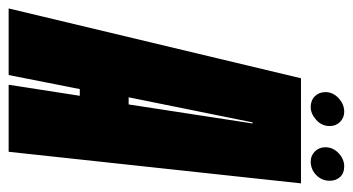

<svg xmlns="http://www.w3.org/2000/svg" viewBox="-250 -610 816 444"><g transform="rotate(90 158.0 -388.0)"><path d="M-44.5 0H109.5L142 -164.5H157.5L132 0H287L360 -676H117ZM161 -277.5 219 -564H221.5L177.5 -277.5ZM183.5 -698.5Q199 -698.5 213.2 -711.2Q227.5 -724 227.5 -742.5Q227.5 -757 217.8 -766.5Q208 -776 194.5 -776Q177 -776 163 -763Q149 -750 149 -732.5Q149 -718 158.5 -708.2Q168 -698.5 183.5 -698.5ZM309.5 -698.5Q327.5 -698.5 340.8 -711.2Q354 -724 354 -742.5Q354 -757 345.2 -766.5Q336.5 -776 321 -776Q304 -776 290.2 -763Q276.5 -750 276.5 -732.5Q276.5 -718 286.2 -708.2Q296 -698.5 309.5 -698.5Z"/></g></svg>

Font: Anybody UltraCondensed ExtraBold
Style: Italic
Weight: 800
Width: 1
Italic angle: -10°
Version: Version 1.113;gftools[0.9.25]